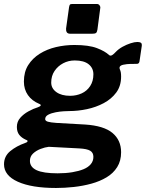

<svg xmlns="http://www.w3.org/2000/svg" viewBox="-58 -762 726 956"><path d="M221 174Q100 174 31 143Q-38 112 -38 56Q-38 16 -7 -9.5Q24 -35 67 -50Q77 -53 79 -58Q81 -63 71 -66Q49 -76 37.5 -91Q26 -106 26 -130Q26 -156 42.5 -175Q59 -194 83.5 -207.5Q108 -221 131 -228Q142 -232 144.5 -236.5Q147 -241 137 -245Q101 -260 81 -288.5Q61 -317 61 -356Q61 -404 82.5 -438Q104 -472 140 -494.5Q176 -517 220.5 -527.5Q265 -538 312 -538Q384 -538 424.5 -522.5Q465 -507 485 -488Q492 -482 501 -488Q510 -494 517 -502Q532 -518 552 -529Q572 -540 592 -546.5Q612 -553 626 -553Q637 -553 643 -549.5Q649 -546 648 -534L638 -466Q637 -452 632.5 -447.5Q628 -443 619 -444Q604 -444 588 -443.5Q572 -443 564 -441Q530 -437 539 -416Q542 -410 543.5 -401.5Q545 -393 545 -381Q545 -334 521 -301.5Q497 -269 458.5 -248.5Q420 -228 375 -218.5Q330 -209 287 -209Q279 -209 260 -208Q241 -207 219.5 -203Q198 -199 182.5 -191Q167 -183 167 -169Q167 -160 180.5 -156Q194 -152 223 -150L365 -142Q459 -136 502 -100Q545 -64 545 -4Q545 39 525.5 70Q506 101 472.5 121Q439 141 397 152.5Q355 164 309.5 169Q264 174 221 174ZM229 101Q269 101 302 95.5Q335 90 358 80.5Q381 71 394 55.5Q407 40 407 19Q407 -2 391 -11.5Q375 -21 337 -23L185 -31Q166 -29 144 -20.5Q122 -12 106.5 2.5Q91 17 91 39Q91 70 124.5 85.5Q158 101 229 101ZM291 -285Q322 -285 348.5 -297Q375 -309 391 -333.5Q407 -358 407 -392Q407 -423 383.5 -442Q360 -461 314 -461Q283 -461 256.5 -447Q230 -433 213.5 -408.5Q197 -384 197 -351Q197 -322 222.5 -303.5Q248 -285 291 -285ZM441 -720 427 -614Q425 -601 419.5 -597.5Q414 -594 400 -594H292Q279 -594 274.5 -601.5Q270 -609 271 -620L286 -727Q288 -737 290.5 -739.5Q293 -742 301 -742H426Q433 -742 438 -735Q443 -728 441 -720Z"/></svg>

Font: Libre Franklin
Style: Bold Italic
Weight: 700
Italic angle: -8°
Designer: Pablo Impallari, Rodrigo Fuenzalida, Nhung Nguyen
Foundry: Impallari Type
Version: Version 3.000